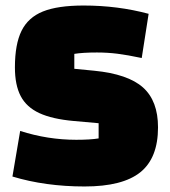

<svg xmlns="http://www.w3.org/2000/svg" viewBox="-20 -660 617 695"><path d="M256 -154Q307 -154 337 -159V-214L247 -222Q169 -229 122.5 -250.5Q76 -272 55 -312Q34 -352 34 -416Q34 -500 58 -548.5Q82 -597 135.5 -618.5Q189 -640 283 -640Q406 -640 518 -610L493 -450Q441 -461 405 -465.5Q369 -470 331 -470Q280 -470 249 -465V-411L321 -404Q443 -392 497.5 -343.5Q552 -295 552 -199Q552 -88 488 -36.5Q424 15 286 15Q144 15 25 -21L53 -186Q153 -154 256 -154Z"/></svg>

Font: Changa ExtraBold
Style: Regular
Weight: 800
Designer: Eduardo Rodriguez Tunni
Foundry: Eduardo Rodriguez Tunni
Version: Version 2.002; ttfautohint (v1.5) -l 8 -r 50 -G 220 -x 14 -H